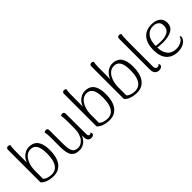

<svg xmlns="http://www.w3.org/2000/svg" viewBox="139 -1686 2656 2656"><g transform="rotate(-45 1467.0 -358.0)"><path d="M270 13Q241 13 205.5 7Q170 1 137 -13.5Q104 -28 80 -55V-694Q80 -711 89.5 -720Q99 -729 113 -729Q127 -729 136 -724.5Q145 -720 149 -715Q146 -701 143.5 -677.5Q141 -654 140.5 -631.5Q140 -609 140 -595L139 -383Q152 -420 177 -450.5Q202 -481 237.5 -499Q273 -517 316 -517Q371 -517 409.5 -491.5Q448 -466 468 -413Q488 -360 488 -276Q488 -217 476 -164.5Q464 -112 438 -72.5Q412 -33 370.5 -10Q329 13 270 13ZM269 -22Q320 -24 350.5 -47.5Q381 -71 398 -108.5Q415 -146 420.5 -190Q426 -234 426 -276Q426 -382 395.5 -430Q365 -478 309 -478Q261 -478 228.5 -453Q196 -428 176 -389.5Q156 -351 147.5 -308Q139 -265 139 -228V-68Q148 -55 169 -44.5Q190 -34 216.5 -28Q243 -22 269 -22Z M964 -517Q979 -517 988.5 -507.5Q998 -498 998 -480L999 -90Q999 -62 1005.5 -51Q1012 -40 1028 -40Q1033 -40 1041 -42.5Q1049 -45 1054 -56Q1065 -42 1065 -28Q1065 -12 1051.5 -2Q1038 8 1014 8Q978 8 961 -15Q944 -38 944 -84V-169L958 -183Q953 -122 927.5 -78.5Q902 -35 862.5 -11Q823 13 774 13Q695 13 657 -35Q619 -83 618 -201V-404Q618 -432 615.5 -458.5Q613 -485 608 -503Q614 -508 622 -512.5Q630 -517 642 -517Q657 -517 666.5 -508Q676 -499 676 -482L677 -207Q677 -139 688 -99Q699 -59 723.5 -42Q748 -25 789 -25Q813 -25 839 -37Q865 -49 888 -77Q911 -105 925.5 -150.5Q940 -196 940 -264Q940 -329 940 -370Q940 -411 939 -436Q938 -461 935.5 -476Q933 -491 930 -503Q934 -508 942.5 -512.5Q951 -517 964 -517Z M1365 13Q1336 13 1300.5 7Q1265 1 1232 -13.5Q1199 -28 1175 -55V-694Q1175 -711 1184.5 -720Q1194 -729 1208 -729Q1222 -729 1231 -724.5Q1240 -720 1244 -715Q1241 -701 1238.5 -677.5Q1236 -654 1235.5 -631.5Q1235 -609 1235 -595L1234 -383Q1247 -420 1272 -450.5Q1297 -481 1332.5 -499Q1368 -517 1411 -517Q1466 -517 1504.5 -491.5Q1543 -466 1563 -413Q1583 -360 1583 -276Q1583 -217 1571 -164.5Q1559 -112 1533 -72.5Q1507 -33 1465.5 -10Q1424 13 1365 13ZM1364 -22Q1415 -24 1445.5 -47.5Q1476 -71 1493 -108.5Q1510 -146 1515.5 -190Q1521 -234 1521 -276Q1521 -382 1490.5 -430Q1460 -478 1404 -478Q1356 -478 1323.5 -453Q1291 -428 1271 -389.5Q1251 -351 1242.5 -308Q1234 -265 1234 -228V-68Q1243 -55 1264 -44.5Q1285 -34 1311.5 -28Q1338 -22 1364 -22Z M1901 13Q1872 13 1836.5 7Q1801 1 1768 -13.5Q1735 -28 1711 -55V-694Q1711 -711 1720.5 -720Q1730 -729 1744 -729Q1758 -729 1767 -724.5Q1776 -720 1780 -715Q1777 -701 1774.5 -677.5Q1772 -654 1771.5 -631.5Q1771 -609 1771 -595L1770 -383Q1783 -420 1808 -450.5Q1833 -481 1868.5 -499Q1904 -517 1947 -517Q2002 -517 2040.5 -491.5Q2079 -466 2099 -413Q2119 -360 2119 -276Q2119 -217 2107 -164.5Q2095 -112 2069 -72.5Q2043 -33 2001.5 -10Q1960 13 1901 13ZM1900 -22Q1951 -24 1981.5 -47.5Q2012 -71 2029 -108.5Q2046 -146 2051.5 -190Q2057 -234 2057 -276Q2057 -382 2026.5 -430Q1996 -478 1940 -478Q1892 -478 1859.5 -453Q1827 -428 1807 -389.5Q1787 -351 1778.5 -308Q1770 -265 1770 -228V-68Q1779 -55 1800 -44.5Q1821 -34 1847.5 -28Q1874 -22 1900 -22Z M2337 10Q2298 10 2275.5 -16Q2253 -42 2253 -89V-694Q2253 -711 2262.5 -720Q2272 -729 2288 -729Q2301 -729 2309.5 -724.5Q2318 -720 2322 -715Q2316 -694 2314 -648Q2312 -602 2312 -520V-91Q2312 -66 2322 -52Q2332 -38 2351 -38Q2363 -38 2374.5 -44Q2386 -50 2391 -61Q2397 -54 2399 -47Q2401 -40 2401 -34Q2401 -14 2382 -2Q2363 10 2337 10Z M2703 13Q2598 13 2537.5 -53Q2477 -119 2477 -248Q2477 -372 2536.5 -444.5Q2596 -517 2709 -517Q2761 -517 2800 -501Q2839 -485 2861 -453.5Q2883 -422 2883 -376Q2883 -301 2822 -263Q2761 -225 2652 -225Q2609 -225 2574 -228.5Q2539 -232 2504 -239L2505 -268Q2532 -263 2569 -260Q2606 -257 2639 -256Q2679 -256 2712.5 -263Q2746 -270 2770 -284.5Q2794 -299 2807 -323.5Q2820 -348 2820 -382Q2820 -423 2803 -445Q2786 -467 2760 -476Q2734 -485 2706 -485Q2632 -485 2586 -428Q2540 -371 2540 -255Q2540 -170 2564 -121.5Q2588 -73 2628 -52.5Q2668 -32 2715 -32Q2768 -32 2811 -54.5Q2854 -77 2868 -123Q2877 -119 2881.5 -109Q2886 -99 2876 -76Q2857 -32 2810 -9.5Q2763 13 2703 13Z"/></g></svg>

Font: Arima Light
Style: Regular
Weight: 300
Designer: Joana Correia and Natanael Gama
Foundry: NDISCOVER
Version: Version 1.101;gftools[0.9.23]